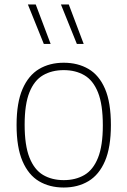

<svg xmlns="http://www.w3.org/2000/svg" viewBox="-20 -828 569 857"><path d="M264.5 9Q201.5 9 154.2 -19Q107 -47 80.5 -108.5Q54 -170 54 -270Q54 -369.5 80.5 -430.5Q107 -491.5 154.2 -519.8Q201.5 -548 264.5 -548Q327.5 -548 375 -520.2Q422.5 -492.5 448.8 -431.5Q475 -370.5 475 -270Q475 -171 448.8 -109.5Q422.5 -48 375 -19.5Q327.5 9 264.5 9ZM264.5 -24Q317.5 -24 356.8 -47Q396 -70 417.5 -123.8Q439 -177.5 439 -268.5Q439 -361.5 417.5 -415.2Q396 -469 356.8 -492Q317.5 -515 264.5 -515Q211.5 -515 172.2 -492.2Q133 -469.5 111.5 -416.2Q90 -363 90 -271.5Q90 -179 111.5 -124.8Q133 -70.5 172.2 -47.2Q211.5 -24 264.5 -24ZM323 -632 252 -808H287L353.5 -632ZM175.5 -632 104.5 -808H139.5L206 -632Z"/></svg>

Font: Encode Sans Th
Style: Regular
Weight: 100
Designer: Multiple Designers
Foundry: Impallari Type
Version: Version 3.002; ttfautohint (v1.8.3) -l 8 -r 50 -G 200 -x 14 